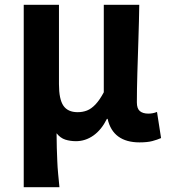

<svg xmlns="http://www.w3.org/2000/svg" viewBox="-20 -580 704 801"><path d="M79 201V-560H226V-229Q226 -166 244.5 -139Q263 -112 304 -112Q325 -112 343 -119Q361 -126 378.5 -144.5Q396 -163 413 -195V-560H561Q560 -492 557.5 -417.5Q555 -343 553 -274Q551 -205 551 -153Q551 -127 563.5 -116.5Q576 -106 599 -106Q607 -106 616 -107.5Q625 -109 635 -113L652 -4Q636 3 615.5 8.5Q595 14 562 14Q507 14 473.5 -10.5Q440 -35 429 -84H426Q403 -38 369.5 -14.5Q336 9 297 9Q273 9 252.5 2.5Q232 -4 216 -24Q216 9 217 37.5Q218 66 219 92Q220 118 222.5 144.5Q225 171 228 201Z"/></svg>

Font: Noto Sans SC
Style: Bold
Weight: 700
Designer: Ryoko NISHIZUKA  (kana, bopomofo & ideographs); Paul D. Hunt (Latin, Greek & Cyrillic); Sandoll Communications , Soo-you
Foundry: Adobe
Version: Version 2.004-H2;hotconv 1.0.118;makeotfexe 2.5.65603